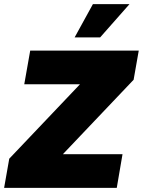

<svg xmlns="http://www.w3.org/2000/svg" viewBox="-32 -914 695 934"><path d="M-12 0 13 -142 357 -504H86L115 -668H643L618 -526L274 -164H564L536 0ZM331 -732 420 -894H598L455 -732Z"/></svg>

Font: Gantari Black
Style: Italic
Weight: 900
Italic angle: -10°
Version: Version 1.000